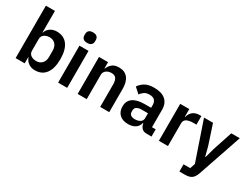

<svg xmlns="http://www.w3.org/2000/svg" viewBox="-66 -1447 3081 2348"><g transform="rotate(30 1474.0 -273.0)"><path d="M74 -740H202V-436H206Q220 -481 259 -507.5Q298 -534 350 -534Q450 -534 502.5 -463.5Q555 -393 555 -262Q555 -130 502.5 -59Q450 12 350 12Q298 12 259.5 -15Q221 -42 206 -87H202V0H74ZM309 -94Q359 -94 390 -127Q421 -160 421 -216V-306Q421 -362 390 -395.5Q359 -429 309 -429Q263 -429 232.5 -406Q202 -383 202 -345V-179Q202 -138 232.5 -116Q263 -94 309 -94Z M738 -598Q698 -598 680.5 -616Q663 -634 663 -662V-682Q663 -710 680.5 -728Q698 -746 738 -746Q777 -746 795 -728Q813 -710 813 -682V-662Q813 -634 795 -616Q777 -598 738 -598ZM674 -522H802V0H674Z M950 0V-522H1078V-435H1083Q1099 -477 1133.5 -505.5Q1168 -534 1229 -534Q1310 -534 1353 -481Q1396 -428 1396 -330V0H1268V-317Q1268 -373 1248 -401Q1228 -429 1182 -429Q1162 -429 1143.5 -423.5Q1125 -418 1110.5 -407.5Q1096 -397 1087 -381.5Q1078 -366 1078 -345V0Z M1922 0Q1880 0 1855.5 -24.5Q1831 -49 1825 -90H1819Q1806 -39 1766 -13.5Q1726 12 1667 12Q1587 12 1544 -30Q1501 -72 1501 -142Q1501 -223 1559 -262.5Q1617 -302 1724 -302H1813V-340Q1813 -384 1790 -408Q1767 -432 1716 -432Q1671 -432 1643.5 -412.5Q1616 -393 1597 -366L1521 -434Q1550 -479 1598 -506.5Q1646 -534 1725 -534Q1831 -534 1886 -486Q1941 -438 1941 -348V-102H1993V0ZM1710 -81Q1753 -81 1783 -100Q1813 -119 1813 -156V-225H1731Q1631 -225 1631 -161V-144Q1631 -112 1651.5 -96.5Q1672 -81 1710 -81Z M2097 0V-522H2225V-414H2230Q2235 -435 2245.5 -454.5Q2256 -474 2273 -489Q2290 -504 2313.5 -513Q2337 -522 2368 -522H2396V-401H2356Q2291 -401 2258 -382Q2225 -363 2225 -320V0Z M2818 -522H2938L2728 93Q2718 121 2705.5 141.5Q2693 162 2676 175Q2659 188 2635 194Q2611 200 2579 200H2502V98H2596L2620 25L2433 -522H2560L2651 -246L2685 -114H2691L2727 -246Z"/></g></svg>

Font: IBM Plex Sans Thai Looped SemiBold
Style: Regular
Weight: 600
Designer: Mike Abbink, Paul van der Laan, Pieter van Rosmalen, Ben Mitchell, Mark Frömberg
Foundry: Bold Monday
Version: Version 1.1